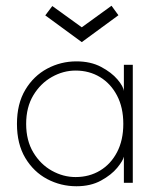

<svg xmlns="http://www.w3.org/2000/svg" viewBox="-20 -636 554 668"><path d="M411 0V-91Q408 -77 387.8 -52.2Q367.5 -27.5 331.5 -7.8Q295.5 12 246 12Q191.5 12 144.2 -13Q97 -38 68 -86.5Q39 -135 39 -205Q39 -275 68 -323.5Q97 -372 144.2 -397.2Q191.5 -422.5 246 -422.5Q295.5 -422.5 331.8 -403.2Q368 -384 388.8 -359.5Q409.5 -335 411 -319V-410.5H442V0ZM71 -205Q71 -147 96 -105.5Q121 -64 160.5 -42Q200 -20 243 -20Q290.5 -20 328 -42.5Q365.5 -65 387.2 -106.5Q409 -148 409 -205Q409 -262 387.2 -303.5Q365.5 -345 328 -367.8Q290.5 -390.5 243 -390.5Q200 -390.5 160.5 -368.2Q121 -346 96 -304.5Q71 -263 71 -205ZM137.5 -582.5 162 -615 264.5 -541 368 -616 392 -583 264.5 -489.5Z"/></svg>

Font: League Spartan Extralight
Style: Regular
Weight: 200
Foundry: The League of Moveable Type
Version: Version 2.300; ttfautohint (v1.8.3)